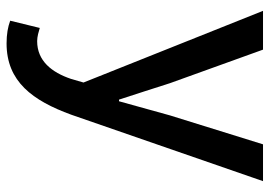

<svg xmlns="http://www.w3.org/2000/svg" viewBox="-138 -452 820 584"><g transform="rotate(90 272.0 -160.0)"><path d="M531 -550H419L331 -267L288 -112H283C266 -163 249 -218 233 -267L131 -550H13L231 -4L220 34C200 93 165 137 105 137C91 137 75 132 65 129L43 219C62 226 84 230 112 230C228 230 286 151 329 33Z"/></g></svg>

Font: Source Han Sans KR Medium
Style: Regular
Weight: 500
Designer: Ryoko NISHIZUKA (kana & ideographs); Paul D. Hunt (Latin, Greek & Cyrillic); Wenlong ZHANG (bopomofo); Sandoll Communica
Foundry: Adobe Systems Incorporated
Version: Version 1.001;PS 1.001;hotconv 1.0.78;makeotf.lib2.5.61930